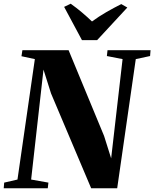

<svg xmlns="http://www.w3.org/2000/svg" viewBox="-38 -1013 830 1033"><path d="M-18 0 -15.5 -30.5 56 -47 149.5 -695 77.5 -710.5 82.5 -743H331L522 -281.5L560 -161L621.5 -695L537 -711.5L540.5 -743H772L769.5 -711.5L692.5 -695L592.5 0H452.5L236.5 -510.5L196 -638.5L129.5 -47L222.5 -30.5L219 0ZM403 -797 307 -976 342.5 -993Q374 -970.5 403 -946Q432 -921.5 457 -897.5Q493 -924 534.2 -947.8Q575.5 -971.5 614.5 -991L647 -972.5L484.5 -797Z"/></svg>

Font: Merriweather 96pt Black
Style: Italic
Weight: 900
Italic angle: -7.8°
Version: Version 2.101